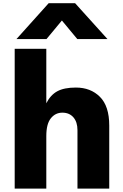

<svg xmlns="http://www.w3.org/2000/svg" viewBox="-20 -1124 753 1180"><path d="M70.3 35.2V-824.2H264.6V-489.3Q290 -540 332 -563Q374 -585.9 446.3 -585.9Q537.1 -585.9 594.2 -528.8Q651.4 -471.7 651.4 -352.5V35.2H456.1V-324.2Q456.1 -374 431.2 -402.8Q406.2 -431.6 363.3 -431.6Q320.3 -431.6 292.5 -397Q264.6 -362.3 264.6 -288.1V35.2ZM81.1 -883.8 279.3 -1104.5H441.4L640.6 -883.8H455.1L360.4 -998L265.6 -883.8Z"/></svg>

Font: GenEi M Gothic v2 Black
Style: Regular
Weight: 900
Version: Version 2.0